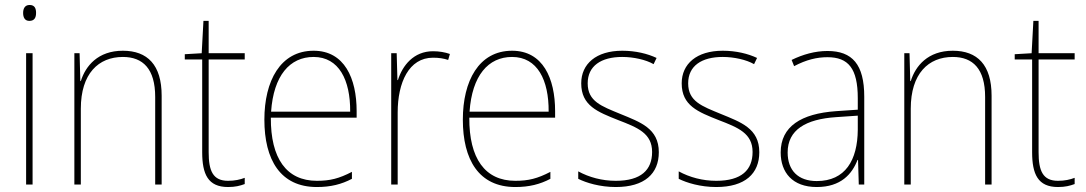

<svg xmlns="http://www.w3.org/2000/svg" viewBox="-20 -742 4365 772"><path d="M99 -722C79 -722 73 -706 73 -690C73 -673 79 -658 98 -658C119 -658 125 -672 125 -690C125 -706 121 -722 99 -722ZM111 -528H85V0H111Z M474 -538C374 -538 324 -477 305 -416H303L300 -528H279V0H305V-305C305 -446 376 -513 474 -513C555 -513 604 -465 604 -352V0H630V-357C630 -481 573 -538 474 -538Z M897 -15C836 -15 819 -55 819 -130V-503H964V-528H819V-658H798L791 -528L723 -524V-503H793V-130C793 -42 816 10 897 10C926 10 945 5 964 -2V-27C946 -20 924 -15 897 -15Z M1241 -538C1107 -538 1043 -416 1043 -261C1043 -100 1107 10 1254 10C1310 10 1353 -1 1395 -23V-51C1343 -24 1307 -15 1254 -15C1132 -15 1068 -105 1069 -269H1414V-295C1414 -427 1365 -538 1241 -538ZM1241 -513C1343 -513 1389 -420 1388 -293H1070C1080 -438 1145 -513 1241 -513Z M1721 -536C1643 -536 1598 -478 1580 -420H1578L1575 -528H1553V0H1579V-290C1579 -410 1624 -510 1721 -510C1745 -510 1764 -507 1782 -501L1789 -525C1769 -532 1746 -536 1721 -536Z M2039 -538C1905 -538 1841 -416 1841 -261C1841 -100 1905 10 2052 10C2108 10 2151 -1 2193 -23V-51C2141 -24 2105 -15 2052 -15C1930 -15 1866 -105 1867 -269H2212V-295C2212 -427 2163 -538 2039 -538ZM2039 -513C2141 -513 2187 -420 2186 -293H1868C1878 -438 1943 -513 2039 -513Z M2629 -130C2629 -226 2554 -251 2474 -284C2399 -315 2343 -334 2343 -407C2343 -477 2397 -513 2482 -513C2527 -513 2577 -502 2608 -484L2620 -509C2584 -526 2536 -538 2482 -538C2377 -538 2317 -485 2317 -407C2317 -317 2383 -292 2466 -259C2544 -229 2602 -206 2602 -131C2602 -59 2558 -15 2456 -15C2401 -15 2349 -29 2305 -53V-23C2337 -7 2392 10 2456 10C2572 10 2629 -44 2629 -130Z M3033 -130C3033 -226 2958 -251 2878 -284C2803 -315 2747 -334 2747 -407C2747 -477 2801 -513 2886 -513C2931 -513 2981 -502 3012 -484L3024 -509C2988 -526 2940 -538 2886 -538C2781 -538 2721 -485 2721 -407C2721 -317 2787 -292 2870 -259C2948 -229 3006 -206 3006 -131C3006 -59 2962 -15 2860 -15C2805 -15 2753 -29 2709 -53V-23C2741 -7 2796 10 2860 10C2976 10 3033 -44 3033 -130Z M3307 -537C3257 -537 3208 -523 3163 -501L3173 -476C3222 -502 3265 -512 3307 -512C3391 -512 3429 -467 3429 -347V-301L3341 -295C3202 -285 3119 -234 3119 -129C3119 -49 3166 10 3264 10C3361 10 3406 -42 3428 -99H3430L3433 0H3455V-353C3455 -483 3407 -537 3307 -537ZM3342 -271 3429 -277V-220C3428 -98 3379 -14 3264 -14C3189 -14 3147 -57 3147 -129C3147 -220 3220 -263 3342 -271Z M3811 -538C3711 -538 3661 -477 3642 -416H3640L3637 -528H3616V0H3642V-305C3642 -446 3713 -513 3811 -513C3892 -513 3941 -465 3941 -352V0H3967V-357C3967 -481 3910 -538 3811 -538Z M4234 -15C4173 -15 4156 -55 4156 -130V-503H4301V-528H4156V-658H4135L4128 -528L4060 -524V-503H4130V-130C4130 -42 4153 10 4234 10C4263 10 4282 5 4301 -2V-27C4283 -20 4261 -15 4234 -15Z"/></svg>

Font: Noto Sans Thai Looped SemiCondensed Thin
Style: Regular
Weight: 100
Width: 4
Designer: Sasikarn Vongin, Ben Mitchell
Foundry: The Fontpad Ltd
Version: Version 1.001